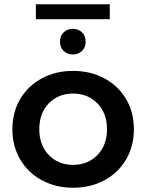

<svg xmlns="http://www.w3.org/2000/svg" viewBox="-20 -872 685 899"><path d="M38 -267Q38 -346 74.5 -408Q111 -470 176 -505Q241 -540 322 -540Q404 -540 469 -505Q534 -470 570.5 -408Q607 -346 607 -267Q607 -188 570.5 -125.5Q534 -63 469 -28Q404 7 322 7Q241 7 176 -28Q111 -63 74.5 -125.5Q38 -188 38 -267ZM481 -267Q481 -342 436 -388Q391 -434 322 -434Q253 -434 208.5 -388Q164 -342 164 -267Q164 -192 208.5 -146Q253 -100 322 -100Q391 -100 436 -146Q481 -192 481 -267ZM261 -677Q261 -704 278 -720.5Q295 -737 321 -737Q347 -737 364 -720.5Q381 -704 381 -677Q381 -650 364 -633.5Q347 -617 321 -617Q295 -617 278 -633.5Q261 -650 261 -677ZM148 -852H494V-782H148Z"/></svg>

Font: mBank SemiBold
Style: Regular
Weight: 600
Designer: Julieta Ulanovsky
Foundry: Julieta Ulanovsky
Version: Version 7.200